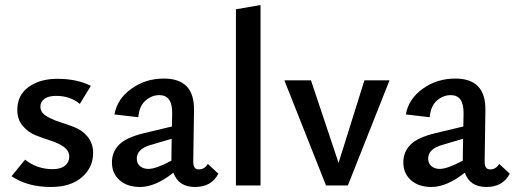

<svg xmlns="http://www.w3.org/2000/svg" viewBox="-20 -739 2051 765"><path d="M183 6Q89 6 26 -37L80 -103Q127 -65 190 -65Q222 -65 239 -79Q256 -93 256 -115Q256 -138 234.5 -153.5Q213 -169 182.5 -178.5Q152 -188 122 -200Q92 -212 70.5 -237.5Q49 -263 49 -301Q49 -360 94 -392.5Q139 -425 209 -425Q286 -425 342 -397L298 -325Q260 -357 203 -357Q173 -357 157 -345Q141 -333 141 -314Q141 -292 162.5 -278Q184 -264 215 -254Q246 -244 277 -232Q308 -220 329.5 -194Q351 -168 351 -129Q351 -72 306.5 -33Q262 6 183 6Z M808 -86 850 -47Q823 6 757 6Q691 6 671 -51Q599 6 538 6Q487 6 456.5 -21Q426 -48 426 -92Q426 -134 455 -163Q484 -192 556 -209L665 -235L666 -287Q667 -360 615 -360Q585 -360 560 -338.5Q535 -317 531 -272L436 -283Q447 -345 503.5 -385.5Q560 -426 633 -426Q755 -426 753 -300L750 -94Q750 -64 772 -64Q795 -64 808 -86ZM571 -66Q602 -66 663 -99V-111L664 -186L579 -161Q525 -145 525 -107Q525 -88 538 -77Q551 -66 571 -66Z M920 0V-702L1018 -719V0Z M1432 -419H1532L1366 0H1279L1113 -419H1219L1329 -90Z M1969 -86 2011 -47Q1984 6 1918 6Q1852 6 1832 -51Q1760 6 1699 6Q1648 6 1617.5 -21Q1587 -48 1587 -92Q1587 -134 1616 -163Q1645 -192 1717 -209L1826 -235L1827 -287Q1828 -360 1776 -360Q1746 -360 1721 -338.5Q1696 -317 1692 -272L1597 -283Q1608 -345 1664.5 -385.5Q1721 -426 1794 -426Q1916 -426 1914 -300L1911 -94Q1911 -64 1933 -64Q1956 -64 1969 -86ZM1732 -66Q1763 -66 1824 -99V-111L1825 -186L1740 -161Q1686 -145 1686 -107Q1686 -88 1699 -77Q1712 -66 1732 -66Z"/></svg>

Font: EauTest Semibold
Style: Regular
Weight: 600
Designer: Christian Thalmann (Catharsis Fonts)
Version: Version 0.001;PS 000.001;hotconv 1.0.88;makeotf.lib2.5.64775